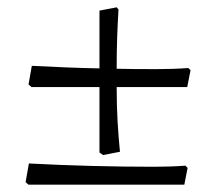

<svg xmlns="http://www.w3.org/2000/svg" viewBox="-20 -505 590 525"><path d="M501 -313 495 -319C469 -317 436 -316 410 -316C373 -316 336 -316 299 -317V-318C299 -382 301 -426 304 -479L299 -485L252 -476V-318C190 -319 128 -322 67 -325L58 -274L66 -267H252V-88L262 -81L308 -90C303 -143 299 -194 299 -267H492ZM493 -46 487 -52C461 -50 428 -49 402 -49C289 -49 172 -52 59 -58L50 -7L58 0H484Z"/></svg>

Font: Almendra
Style: Regular
Weight: 400
Designer: Ana Sanfelippo
Foundry: Ana Sanfelippo
Version: Version 1.003